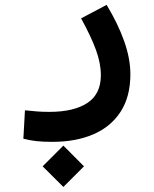

<svg xmlns="http://www.w3.org/2000/svg" viewBox="-20 -339 626 778"><path d="M192.4 235.8Q153.3 235.8 127.7 232.9Q102.1 230 74.7 223.1L81.1 107.9Q108.9 110.8 129.2 112.5Q149.4 114.3 180.7 114.3Q278.8 114.3 333.7 78.4Q388.7 42.5 388.7 -34.2Q388.7 -82 368.9 -136.5Q349.1 -190.9 308.6 -264.6L412.1 -319.3Q458.5 -242.2 483.4 -171.6Q508.3 -101.1 508.3 -38.1Q508.3 52.2 469 113.3Q429.7 174.3 358.6 205.1Q287.6 235.8 192.4 235.8ZM236.8 418.5 152.8 335 236.8 251 320.3 335Z"/></svg>

Font: Cascadia Mono PL SemiBold
Style: Regular
Weight: 600
Monospace: yes
Designer: Aaron Bell
Foundry: Saja Typeworks
Version: Version 2404.023; ttfautohint (v1.8.4)